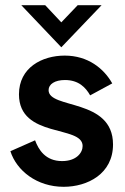

<svg xmlns="http://www.w3.org/2000/svg" viewBox="-20 -709 480 739"><path d="M216 -527 371 -689H279L216 -623L154 -689H62ZM225 10C317 10 415 -40 415 -153C415 -332 167 -288 167 -362C167 -385 191 -401 230 -401C283 -401 310 -372 327 -342L412 -388C380 -445 319 -495 229 -495C142 -495 53 -449 53 -346C53 -175 298 -229 298 -147C298 -121 274 -89 219 -89C154 -89 128 -134 115 -169L20 -127C44 -52 122 10 225 10Z"/></svg>

Font: FREAK Grotesk
Style: Bold
Weight: 700
Designer: La Scuola Open Source
Foundry: La Scuola Open Source
Version: Version 1.000;PS 1.0;hotconv 1.0.72;makeotf.lib2.5.5900